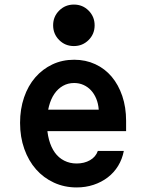

<svg xmlns="http://www.w3.org/2000/svg" viewBox="-20 -812 640 842"><path d="M128 -237H533V-282Q533 -341.6 516.3 -390.9Q499.6 -440.1 469.8 -475.6Q440 -511 397.8 -530.5Q355.6 -550 305.4 -550Q253 -550 209.7 -529.5Q166.4 -509 134.7 -472.5Q103 -436 85.5 -384.8Q68 -333.5 68 -273.3Q68 -211 86.6 -158.8Q105.2 -106.6 138.1 -69.3Q171 -32 216.7 -11Q262.4 10 316 10Q355.6 10 390.3 -1.5Q425 -13 452.5 -34Q480 -55 498 -84.5Q516 -114 523 -150H409Q400 -124 374.8 -109.5Q349.6 -95 316 -95Q286.2 -95 261.6 -107.5Q237 -120 220.5 -143Q204 -166 195 -199Q186 -232 186 -272.7Q186 -312.6 194.5 -345.3Q203 -378 218.5 -400.5Q234 -423 256 -435.5Q278 -448 305 -448Q327.5 -448 346.2 -439.5Q365 -431 379 -416Q393 -401 402 -379.5Q411 -358 413 -331H128ZM213 -701.1Q213 -663 239.4 -636.5Q265.8 -610 303.9 -610Q342 -610 368.5 -636.4Q395 -662.8 395 -700.9Q395 -739 368.6 -765.5Q342.2 -792 304.1 -792Q266 -792 239.5 -765.6Q213 -739.2 213 -701.1Z"/></svg>

Font: CommitMonoV143 ExtLt
Style: Regular
Weight: 200
Monospace: yes
Designer: Eigil Nikolajsen
Foundry: Eigil Nikolajsen
Version: Version 1.143